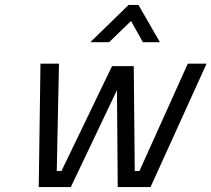

<svg xmlns="http://www.w3.org/2000/svg" viewBox="-20 -758 857 778"><path d="M422 -587 511 -673 559 -587H628L541 -738H501L346 -587ZM137 0H267L454 -393L457 0H590L817 -500H741L545 -65H526L522 -490H434L229 -65H210L219 -500H144Z"/></svg>

Font: RazerF5
Style: Italic
Weight: 400
Foundry: Razer Inc.
Version: Version 2